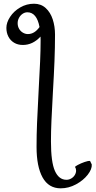

<svg xmlns="http://www.w3.org/2000/svg" viewBox="-20 -777 518 1041"><path d="M278.3 -589.4Q278.3 -520 275.4 -446.3Q272.5 -372.6 266.6 -272.5Q261.7 -184.1 259 -123.3Q256.3 -62.5 256.3 -10.3Q256.3 102.1 277.8 149.9Q299.3 197.8 340.3 197.8Q354.5 197.8 366.7 190.4Q378.9 183.1 385.7 171.6Q392.6 160.2 392.6 147.9Q392.6 137.2 387.2 128.9Q385.3 126 401.9 117.2Q418.5 108.4 438.7 101.3Q459 94.2 468.3 95.7L477.5 114.7Q479.5 139.6 455.6 170.4Q431.6 201.2 391.8 222.7Q352.1 244.1 309.1 244.1Q243.7 244.1 210.9 185.1Q178.2 126 178.2 19.5Q178.2 -45.9 180.9 -110.8Q183.6 -175.8 189.5 -286.6Q194.8 -384.3 197.5 -444.1Q200.2 -503.9 200.2 -559.6L199.7 -578.6Q157.7 -533.2 104 -533.2Q76.7 -533.2 56.4 -545.4Q36.1 -557.6 25.4 -578.6Q14.6 -599.6 14.6 -626Q14.6 -654.8 34.7 -685.5Q54.7 -716.3 89.4 -736.6Q124 -756.8 164.6 -756.8Q202.1 -756.8 227.8 -733.4Q253.4 -710 265.9 -671.9Q278.3 -633.8 278.3 -589.4ZM128.4 -710.4Q114.7 -710.4 102.5 -702.1Q90.3 -693.8 83 -680.2Q75.7 -666.5 75.7 -651.4Q75.7 -634.3 83.5 -620.8Q91.3 -607.4 104.2 -599.9Q117.2 -592.3 131.3 -592.3Q167 -592.3 194.3 -630.4Q187 -669.9 170.4 -690.2Q153.8 -710.4 128.4 -710.4Z"/></svg>

Font: David Libre
Style: Regular
Weight: 400
Version: Version 1.000